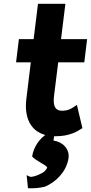

<svg xmlns="http://www.w3.org/2000/svg" viewBox="-20 -698 481 1016"><path d="M150 130C169 152 213 169 230 187C225 203 212 214 196 221C170 235 144 240 138 237L121 229L128 298C156 299 184 298 218 290C275 265 329 214 342 143C352 89 308 51 263 46L268 12H226C191 34 158 78 150 130ZM416 -20 387 -143 375 -135C358 -123 340 -112 308 -112C273 -112 259 -136 266 -191L288 -368H426L441 -491H303L326 -678H181L158 -491H80L65 -368H143L119 -171C107 -67 148 23 274 23C351 23 391 -4 416 -20Z"/></svg>

Font: Bluebird
Style: SfBdNrwObl
Weight: 700
Designer: Jasper
Foundry: Cannot Into Space Fonts
Version: Version 0.98